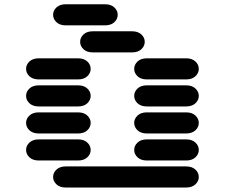

<svg xmlns="http://www.w3.org/2000/svg" viewBox="-20 -881 1040 888"><path d="M284.2 -13.7H840.8Q868.2 -13.7 883.8 -28.3Q899.4 -43 899.4 -62.5Q899.4 -82 883.8 -96.7Q868.2 -111.3 840.8 -111.3H284.2Q256.8 -111.3 241.2 -96.7Q225.6 -82 225.6 -62.5Q225.6 -43 241.2 -28.3Q256.8 -13.7 284.2 -13.7ZM159.2 -138.7H340.8Q368.2 -138.7 383.8 -153.3Q399.4 -168 399.4 -187.5Q399.4 -207 383.8 -221.7Q368.2 -236.3 340.8 -236.3H159.2Q131.8 -236.3 116.2 -221.7Q100.6 -207 100.6 -187.5Q100.6 -168 116.2 -153.3Q131.8 -138.7 159.2 -138.7ZM659.2 -138.7H840.8Q868.2 -138.7 883.8 -153.3Q899.4 -168 899.4 -187.5Q899.4 -207 883.8 -221.7Q868.2 -236.3 840.8 -236.3H659.2Q631.8 -236.3 616.2 -221.7Q600.6 -207 600.6 -187.5Q600.6 -168 616.2 -153.3Q631.8 -138.7 659.2 -138.7ZM159.2 -263.7H340.8Q368.2 -263.7 383.8 -278.3Q399.4 -293 399.4 -312.5Q399.4 -332 383.8 -346.7Q368.2 -361.3 340.8 -361.3H159.2Q131.8 -361.3 116.2 -346.7Q100.6 -332 100.6 -312.5Q100.6 -293 116.2 -278.3Q131.8 -263.7 159.2 -263.7ZM659.2 -263.7H840.8Q868.2 -263.7 883.8 -278.3Q899.4 -293 899.4 -312.5Q899.4 -332 883.8 -346.7Q868.2 -361.3 840.8 -361.3H659.2Q631.8 -361.3 616.2 -346.7Q600.6 -332 600.6 -312.5Q600.6 -293 616.2 -278.3Q631.8 -263.7 659.2 -263.7ZM159.2 -388.7H340.8Q368.2 -388.7 383.8 -403.3Q399.4 -418 399.4 -437.5Q399.4 -457 383.8 -471.7Q368.2 -486.3 340.8 -486.3H159.2Q131.8 -486.3 116.2 -471.7Q100.6 -457 100.6 -437.5Q100.6 -418 116.2 -403.3Q131.8 -388.7 159.2 -388.7ZM659.2 -388.7H840.8Q868.2 -388.7 883.8 -403.3Q899.4 -418 899.4 -437.5Q899.4 -457 883.8 -471.7Q868.2 -486.3 840.8 -486.3H659.2Q631.8 -486.3 616.2 -471.7Q600.6 -457 600.6 -437.5Q600.6 -418 616.2 -403.3Q631.8 -388.7 659.2 -388.7ZM159.2 -513.7H340.8Q368.2 -513.7 383.8 -528.3Q399.4 -543 399.4 -562.5Q399.4 -582 383.8 -596.7Q368.2 -611.3 340.8 -611.3H159.2Q131.8 -611.3 116.2 -596.7Q100.6 -582 100.6 -562.5Q100.6 -543 116.2 -528.3Q131.8 -513.7 159.2 -513.7ZM659.2 -513.7H840.8Q868.2 -513.7 883.8 -528.3Q899.4 -543 899.4 -562.5Q899.4 -582 883.8 -596.7Q868.2 -611.3 840.8 -611.3H659.2Q631.8 -611.3 616.2 -596.7Q600.6 -582 600.6 -562.5Q600.6 -543 616.2 -528.3Q631.8 -513.7 659.2 -513.7ZM409.2 -638.7H590.8Q618.2 -638.7 633.8 -653.3Q649.4 -668 649.4 -687.5Q649.4 -707 633.8 -721.7Q618.2 -736.3 590.8 -736.3H409.2Q381.8 -736.3 366.2 -721.7Q350.6 -707 350.6 -687.5Q350.6 -668 366.2 -653.3Q381.8 -638.7 409.2 -638.7ZM284.2 -763.7H465.8Q493.2 -763.7 508.8 -778.3Q524.4 -793 524.4 -812.5Q524.4 -832 508.8 -846.7Q493.2 -861.3 465.8 -861.3H284.2Q256.8 -861.3 241.2 -846.7Q225.6 -832 225.6 -812.5Q225.6 -793 241.2 -778.3Q256.8 -763.7 284.2 -763.7Z"/></svg>

Font: Sixtyfour
Style: Regular
Weight: 400
Designer: Jens Kutilek
Foundry: Jens Kutilek
Version: Version 2.001